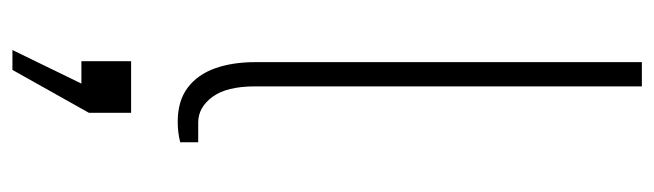

<svg xmlns="http://www.w3.org/2000/svg" viewBox="-392 -391 1053 309"><g transform="rotate(90 134.5 -236.5)"><path d="M80 -121V-743H119V-121Q119 -74.5 136 -51.8Q153 -29 177 -29H209V0Q193 4 176 4Q142.5 4 121.2 -12Q100 -28 90 -56Q80 -84 80 -121ZM114.5 159H78.5V79H161.5V147L92.5 270H60.5Z"/></g></svg>

Font: Public Sans VF
Style: Regular
Weight: 400
Designer: Pablo Impallari, Rodrigo Fuenzalida (Modified by Dan O. Williams and USWDS)
Version: Version 1.003